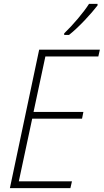

<svg xmlns="http://www.w3.org/2000/svg" viewBox="-20 -970 535 990"><path d="M311 -798V-790H336C386 -829 451 -900 483 -942V-950H439C412 -907 356 -841 311 -798ZM31 0H343L351 -35H77L146 -358H403L410 -393H153L214 -679H487L495 -714H182Z"/></svg>

Font: Noto Sans SemiCondensed ExtraLight
Style: Italic
Weight: 200
Width: 4
Italic angle: -12°
Designer: Monotype Design Team
Foundry: Monotype Imaging Inc.
Version: Version 2.013